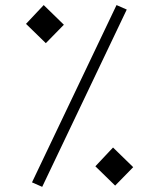

<svg xmlns="http://www.w3.org/2000/svg" viewBox="-20 -723 626 753"><path d="M145.5 9.8 105.5 -7.8 437 -703.1 477.1 -685.5ZM431.6 4.9 354 -70.8 423.3 -144.5 502.4 -67.4ZM159.7 -553.7 82 -629.4 151.4 -703.1 230.5 -626Z"/></svg>

Font: Cascadia Mono NF ExtraLight
Style: Regular
Weight: 200
Monospace: yes
Designer: Aaron Bell
Foundry: Saja Typeworks
Version: Version 2404.023; ttfautohint (v1.8.4)